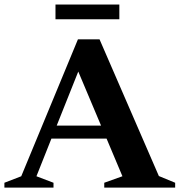

<svg xmlns="http://www.w3.org/2000/svg" viewBox="-32 -852 816 872"><path d="M689.5 -52.5 763.5 -22V0H441.5V-22L524 -51.5L452 -222.5H201.5L133.5 -51.5L211 -22V0H-12V-22L64.5 -51.5L322 -673.5H420ZM225.5 -281.5H427L323.5 -527ZM220 -764.5V-831.5H510V-764.5Z"/></svg>

Font: Newsreader Text
Style: Bold
Weight: 700
Designer: Hugues Gentile
Foundry: Production Type
Version: Version 1.001